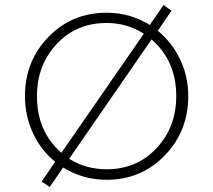

<svg xmlns="http://www.w3.org/2000/svg" viewBox="-20 -710 854 769"><path d="M80 -325Q80 -465 174 -562Q268 -659 407 -659Q501 -659 580 -610L635 -690L667 -667L612 -587Q669 -540 701.5 -472Q734 -404 734 -325Q734 -185 640 -87.5Q546 10 407 10Q312 10 233 -39L179 39L147 17L201 -62Q144 -108 112 -177Q80 -246 80 -325ZM686 -325Q686 -466 587 -552L257 -74Q324 -32 407 -32Q528 -32 607 -116.5Q686 -201 686 -325ZM128 -325Q128 -183 226 -98L556 -575Q489 -618 407 -618Q286 -618 207 -533.5Q128 -449 128 -325Z"/></svg>

Font: Julius Sans One
Style: Regular
Weight: 400
Designer: Luciano Vergara
Foundry: LatinoType
Version: Version 1.001